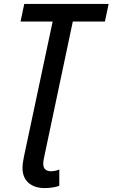

<svg xmlns="http://www.w3.org/2000/svg" viewBox="-20 -734 575 981"><path d="M209 227Q156 227 125.5 200Q95 173 95 124Q95 101 102 68L249 -624H85L104 -714H535L516 -624H352L206 67Q201 87 201 102Q201 123 212 132Q223 141 240 141Q252 141 263 138.5Q274 136 283 132V215Q272 220 251 223.5Q230 227 209 227Z"/></svg>

Font: Noto Sans SemiCondensed Medium
Style: Italic
Weight: 500
Width: 4
Italic angle: -12°
Designer: Monotype Design Team
Foundry: Monotype Imaging Inc.
Version: Version 2.013; ttfautohint (v1.8.4.7-5d5b)